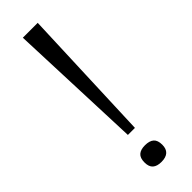

<svg xmlns="http://www.w3.org/2000/svg" viewBox="-232 -672 694 694"><g transform="rotate(-45 115.0 -325.0)"><path d="M97 -144 77 -661H153L133 -144ZM114 11Q92 11 80.5 1Q69 -9 69 -31Q69 -54 80.5 -64Q92 -74 114 -74Q137 -74 148.5 -64Q160 -54 160 -31Q160 11 114 11Z"/></g></svg>

Font: Bricolage Grotesque 96pt ExtraBold ExtraLight
Style: Regular
Weight: 250
Version: Version 1.001;gftools[0.9.33.dev8+g029e19f]